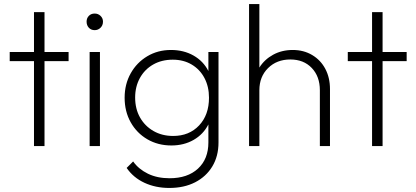

<svg xmlns="http://www.w3.org/2000/svg" viewBox="-20 -722 2058 949"><path d="M148 0V-420H28V-465H148V-662H200V-465H319V-420H200V0Z M448 -573Q430 -573 419 -585Q408 -597 408 -615Q408 -632 419 -643.5Q430 -655 448 -655Q465 -655 477 -643.5Q489 -632 489 -615Q489 -597 477 -585Q465 -573 448 -573ZM423 0V-465H474V0Z M827 -3Q761 -3 708.5 -33.5Q656 -64 626 -117.5Q596 -171 596 -239Q596 -306 626 -359.5Q656 -413 708 -444Q760 -475 825 -475Q888 -475 936.5 -447.5Q985 -420 1010 -371V-465H1060V-18Q1060 50 1029.5 100.5Q999 151 944.5 179Q890 207 817 207Q749 207 694 181.5Q639 156 606 108L638 76Q665 114 711 136.5Q757 159 818 159Q907 159 958.5 111.5Q1010 64 1010 -18V-107Q985 -58 937 -30.5Q889 -3 827 -3ZM836 -50Q915 -50 964 -102Q1013 -154 1013 -239Q1013 -294 990.5 -336.5Q968 -379 927.5 -403Q887 -427 834 -427Q779 -427 737 -403Q695 -379 671.5 -336.5Q648 -294 648 -240Q648 -184 672 -141.5Q696 -99 738.5 -74.5Q781 -50 836 -50Z M1211 0V-702H1262V-388Q1287 -428 1330 -451.5Q1373 -475 1427 -475Q1481 -475 1523 -450Q1565 -425 1588 -381.5Q1611 -338 1611 -282V0H1561V-276Q1561 -344 1521 -386Q1481 -428 1415 -428Q1348 -428 1305 -385.5Q1262 -343 1262 -276V0Z M1819 0V-420H1699V-465H1819V-662H1871V-465H1990V-420H1871V0Z"/></svg>

Font: Outfit Extra Light
Style: Regular
Weight: 200
Designer: Rodrigo Fuenzalida
Foundry: fragTYPE
Version: Version 1.000